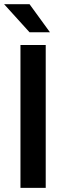

<svg xmlns="http://www.w3.org/2000/svg" viewBox="-53 -908 287 928"><path d="M45.9 -690.4H168V0H45.9ZM-33.2 -887.7H89.8L188.5 -752H89.8Z"/></svg>

Font: Altinn-DIN Condensed
Style: DINCondensed-Bold
Weight: 700
Width: 3
Designer: Charles Nix
Foundry: Altinn
Version: Version 2.00